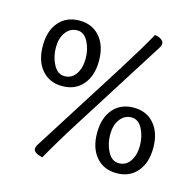

<svg xmlns="http://www.w3.org/2000/svg" viewBox="-105 -802 962 940"><g transform="rotate(15 376.0 -331.5)"><path d="M702 -156Q702 -80 663.5 -35Q625 10 559.5 10Q494 10 455.5 -35Q417 -80 417 -156.5Q417 -233 455.5 -277.5Q494 -322 559.5 -322Q625 -322 663.5 -277Q702 -232 702 -156ZM558 -40Q594 -40 615 -71Q636 -102 636 -149.5Q636 -197 616 -235Q596 -273 561 -273Q526 -273 503.5 -243Q481 -213 481 -165.5Q481 -118 501.5 -79Q522 -40 558 -40ZM151 -25 447 -492Q523 -613 567 -692Q584 -691 598 -682Q612 -673 612 -661.5Q612 -650 605 -639L309 -171Q238 -59 189 29Q146 20 143 -1Q143 -13 151 -25ZM335 -499Q335 -423 296.5 -378Q258 -333 192.5 -333Q127 -333 88.5 -378Q50 -423 50 -499.5Q50 -576 88.5 -620.5Q127 -665 192.5 -665Q258 -665 296.5 -620Q335 -575 335 -499ZM191 -383Q227 -383 248 -414Q269 -445 269 -492.5Q269 -540 249 -578Q229 -616 194 -616Q159 -616 136.5 -586Q114 -556 114 -508.5Q114 -461 134.5 -422Q155 -383 191 -383Z"/></g></svg>

Font: Overlock Mod
Style: Regular
Weight: 400
Designer: Dario Muhafara
Foundry: Dario Manuel Muhafara
Version: Version 1.001